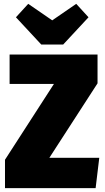

<svg xmlns="http://www.w3.org/2000/svg" viewBox="-20 -980 545 1000"><path d="M488 -696V-546L237 -158H497L478 0H6V-148L261 -543H30V-696ZM377 -960 441 -890 309 -748H195L63 -890L127 -960L252 -874Z"/></svg>

Font: Fira Sans Condensed Black
Style: Regular
Weight: 900
Width: 3
Designer: Carrois Corporate & Edenspiekermann AG
Foundry: Carrois Corporate GbR & Edenspiekermann AG
Version: Version 4.203